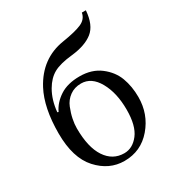

<svg xmlns="http://www.w3.org/2000/svg" viewBox="-173 -798 826 910"><g transform="rotate(-30 240.5 -343.0)"><path d="M121.1 -234.9Q121.1 -130.9 158 -75.4Q194.8 -20 257.8 -20Q303.7 -20 336.9 -63Q370.1 -106 370.1 -193.8Q370.1 -285.6 335.4 -347.4Q300.8 -409.2 244.1 -409.2Q208 -409.2 181.9 -390.1Q155.8 -371.1 143.8 -341.1Q131.8 -311 126.5 -284.4Q121.1 -257.8 121.1 -234.9ZM34.2 -256.8Q34.2 -397 80.1 -483.9Q144 -604 271 -624Q342.8 -635.3 376.5 -650.1Q410.2 -665 416 -698.2H438Q432.1 -620.1 391.1 -587.6Q350.1 -555.2 274.9 -546.9Q207 -540 172.1 -520.5Q137.2 -501 112.8 -459Q85 -411.1 79.1 -347.2L85 -345.2Q104 -386.2 146.5 -414.1Q189 -441.9 254.9 -441.9Q321.8 -441.9 366.9 -407.5Q412.1 -373 430.2 -324.5Q448.2 -275.9 448.2 -217.8Q448.2 -125 389.6 -56.4Q331.1 12.2 240.2 12.2Q157.2 12.2 95.7 -55.4Q34.2 -123 34.2 -256.8Z"/></g></svg>

Font: Linux Libertine Display
Style: Regular
Weight: 400
Designer: Philipp H. Poll
Foundry: Philipp H. Poll
Version: Version 5.0.9